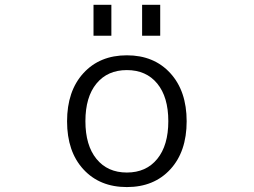

<svg xmlns="http://www.w3.org/2000/svg" viewBox="-20 -757 1040 787"><path d="M562.5 -610.4V-737.3H636.7V-610.4ZM363.3 -610.4V-737.3H436.5V-610.4ZM321.8 -63Q254.9 -135.7 254.9 -259.8Q254.9 -383.8 321.8 -457Q388.7 -530.3 500 -530.3Q611.3 -530.3 678.2 -457Q745.1 -383.8 745.1 -259.8Q745.1 -135.7 678.2 -63Q611.3 9.8 500 9.8Q388.7 9.8 321.8 -63ZM375.5 -105.5Q420.9 -49.8 500 -49.8Q579.1 -49.8 624.5 -105.5Q669.9 -161.1 669.9 -260.3Q669.9 -359.4 624.5 -414.6Q579.1 -469.7 500 -469.7Q420.9 -469.7 375.5 -414.6Q330.1 -359.4 330.1 -260.3Q330.1 -161.1 375.5 -105.5Z"/></svg>

Font: Gen Shin Gothic Monospace Normal
Style: Regular
Weight: 350
Designer: [Source Han Sans]
Ryoko NISHIZUKA  (kana & ideographs); Paul D. Hunt (Latin, Greek & Cyrillic); Wenlong ZHANG  (bopomofo
Version: Version 1.002.20150607